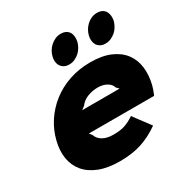

<svg xmlns="http://www.w3.org/2000/svg" viewBox="-200 -1062 1203 1240"><g transform="rotate(-30 401.5 -442.5)"><path d="M759 -795Q754 -777 744 -759Q734 -741 718.5 -727Q703 -713 683.5 -704Q664 -695 641 -695Q618 -695 602.5 -704Q587 -713 579 -727Q571 -741 569.5 -759Q568 -777 573 -795Q577 -813 587.5 -831Q598 -849 613 -863Q628 -877 647.5 -886Q667 -895 690 -895Q713 -895 728.5 -886.5Q744 -878 752 -863.5Q760 -849 761.5 -831Q763 -813 759 -795ZM488 -795Q483 -777 473 -759Q463 -741 447.5 -727Q432 -713 412.5 -704Q393 -695 371 -695Q348 -695 332.5 -704Q317 -713 308.5 -727Q300 -741 298.5 -759Q297 -777 302 -795Q306 -813 316.5 -831Q327 -849 342.5 -863Q358 -877 377.5 -886Q397 -895 420 -895Q443 -895 458.5 -886.5Q474 -878 482 -863.5Q490 -849 491 -831Q492 -813 488 -795ZM766 -311Q762 -297 757.5 -283Q753 -269 743 -246H256L272 -226Q282 -195 312.5 -177.5Q343 -160 391 -160Q416 -160 436.5 -162.5Q457 -165 475.5 -171Q494 -177 511.5 -186Q529 -195 548 -208L641 -83Q573 -35 503 -12.5Q433 10 344 10Q252 10 189 -15Q126 -40 90 -83.5Q54 -127 44.5 -185.5Q35 -244 52 -311Q69 -381 108.5 -441Q148 -501 205 -545.5Q262 -590 335 -615Q408 -640 493 -640Q581 -640 641 -614Q701 -588 734.5 -543.5Q768 -499 775.5 -439Q783 -379 766 -311ZM573 -398 555 -417Q548 -443 520 -459Q492 -475 454 -475Q416 -475 379 -461.5Q342 -448 319 -417L294 -398Z"/></g></svg>

Font: TypoPRO Sinkin Sans
Style: 900 X Black Italic
Weight: 950
Italic angle: -112°
Designer: Keith Bates
Foundry: K-Type
Version: Sinkin Sans (version 1.0)  by Keith Bates   •   © 2014   www